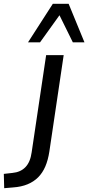

<svg xmlns="http://www.w3.org/2000/svg" viewBox="-130 -790 463 1007"><path d="M-108 197 -110 122 -65 117Q-22 113 3.5 86.5Q29 60 36 9L112 -501H204L129 4Q122 50 107.5 83.5Q93 117 70 140Q47 163 14.5 176.5Q-18 190 -61 193ZM17 -568 147 -770H230L313 -568H252L182 -710L80 -568Z"/></svg>

Font: Nunitoga
Style: Medium Italic
Weight: 500
Italic angle: -9°
Designer: Vernon Adams
Foundry: Vernon Adams
Version: Version 1.0